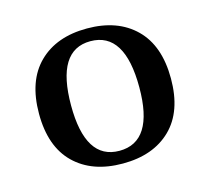

<svg xmlns="http://www.w3.org/2000/svg" viewBox="-77 -556 715 655"><g transform="rotate(-15 281.0 -228.5)"><path d="M281 10Q173 10 110.5 -51Q48 -112 48 -228Q48 -344 110.5 -405.5Q173 -467 281 -467Q389 -467 451.5 -405.5Q514 -344 514 -228Q514 -112 451.5 -51Q389 10 281 10ZM281 -35Q402 -35 402 -227Q402 -422 281 -422Q161 -422 161 -227Q161 -35 281 -35Z"/></g></svg>

Font: Noto Serif Thai SemiCondensed SemiBold
Style: Regular
Weight: 600
Width: 4
Designer: Monotype Design Team
Foundry: Monotype Imaging Inc.
Version: Version 2.002; ttfautohint (v1.8.4.7-5d5b)